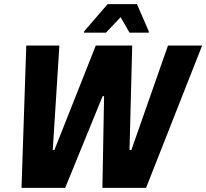

<svg xmlns="http://www.w3.org/2000/svg" viewBox="-20 -908 997 928"><path d="M84 0 107 -688H267L235 -183H243L443 -688H619L606 -183H615L792 -688H957L686 0H475L483 -443H476L295 0ZM386 -750 387 -757 500 -888H642L699 -757V-750H606L563 -825L492 -750Z"/></svg>

Font: Saira Semi Condensed
Style: Bold Italic
Weight: 700
Width: 4
Italic angle: -12°
Designer: Hector Gatti with collaboration of the Omnibus-Type team
Foundry: Omnibus-Type
Version: Version 1.001; ttfautohint (v1.8)